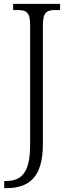

<svg xmlns="http://www.w3.org/2000/svg" viewBox="-20 -734 364 994"><path d="M2 240H13C130 240 202 184 202 12V-603C202 -672 223 -682 267 -682H291V-714H48V-682H71C115 -682 136 -672 136 -605V13C136 154 97 203 10 203H2Z"/></svg>

Font: Noto Serif Khmer SemiCondensed Light
Style: Regular
Weight: 300
Width: 4
Designer: Danh Hong and the Monotype Design Team
Foundry: Monotype Imaging Inc.
Version: Version 2.004